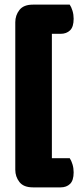

<svg xmlns="http://www.w3.org/2000/svg" viewBox="-20 -678 343 829"><path d="M281 -658Q288 -648 293 -631.5Q298 -615 298 -597Q298 -562 282.5 -547Q267 -532 242 -532H204V5H281Q288 15 293 31.5Q298 48 298 66Q298 101 282.5 116Q267 131 242 131H122Q82 131 64 108Q46 85 46 55V-582Q46 -612 64 -635Q82 -658 122 -658Z"/></svg>

Font: Baloo Bhai 2 ExtraBold
Style: Regular
Weight: 800
Designer: Supriya Tembe, Noopur Datye and Ek Type
Foundry: Ek Type
Version: Version 1.640;PS 1.000;hotconv 16.6.51;makeotf.lib2.5.65220;